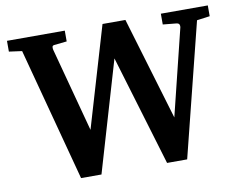

<svg xmlns="http://www.w3.org/2000/svg" viewBox="-75 -773 1117 891"><g transform="rotate(-10 483.0 -327.5)"><path d="M895 -611.8 737.8 16.1H643.1L486.8 -503.9L334 16.1H237.8L70.8 -611.8L9.8 -620.1V-670.9H282.2V-620.1L223.1 -613.8Q213.9 -612.8 213.1 -606Q212.4 -599.1 213.9 -592.8L319.8 -196.8L460 -670.9H567.9L712.9 -186L813 -592.8Q814.5 -599.1 812 -605.7Q809.6 -612.3 798.8 -613.8L734.9 -620.1V-670.9H956.1V-620.1Z"/></g></svg>

Font: Charis SIL Viet
Style: Bold
Weight: 700
Foundry: SIL International
Version: Version 5.000